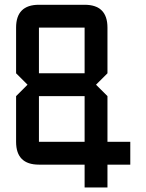

<svg xmlns="http://www.w3.org/2000/svg" viewBox="-20 -704 626 821"><path d="M48.8 -585.9Q48.8 -683.6 146.5 -683.6H341.8Q439.5 -683.6 439.5 -585.9V-390.6L390.6 -341.8L439.5 -293V-97.7H537.1V0H439.5V97.7H341.8V0H146.5Q48.8 0 48.8 -97.7V-293L97.7 -341.8L48.8 -390.6ZM146.5 -585.9V-390.6H341.8V-585.9ZM341.8 -293H146.5V-97.7H341.8Z"/></svg>

Font: BabelStone Runic Short Twig
Style: Regular
Weight: 400
Designer: Andrew West
Foundry: BabelStone
Version: Version 3.003;March 14, 2022